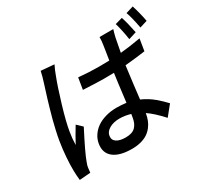

<svg xmlns="http://www.w3.org/2000/svg" viewBox="-168 -1027 1380 1306"><g transform="rotate(-30 522.0 -374.0)"><path d="M1043.7 -663 984.7 -644.9Q967 -738.3 951.7 -777L1010.7 -795.1Q1019.5 -768.1 1029.1 -730.3Q1038.7 -692.5 1043.7 -663ZM940.7 -633.2 879.6 -614Q868.3 -690 850.9 -748.9L907.7 -764.9Q924.4 -714.8 940.7 -633.2ZM249.6 -729 353.3 -720.2Q346.9 -708.5 336.6 -684.3Q326.3 -660.2 322.1 -647Q296.2 -580.6 260.3 -461.3Q224.4 -342 213.1 -272Q204.5 -221.6 203.8 -172.9Q229.4 -221.9 272.7 -293L313.9 -253.9Q230.5 -93 211.3 -38Q200.3 -11 199.2 5Q197.1 18.1 195.3 40.1L109 46.9Q104.8 11 104 -32.3Q103.3 -75.6 107.6 -134.4Q111.9 -193.2 121.8 -253.9Q127.5 -287.6 136.7 -328.5Q146 -369.3 154.3 -401.3Q162.6 -433.2 175.8 -478.5Q188.9 -523.8 195.3 -544.6Q201.7 -565.3 214.8 -606.7Q228 -648.1 228.7 -650.9Q241.1 -688.2 249.6 -729ZM632.5 -141 636.7 -166.9Q592 -180 550.8 -180Q503.9 -180 471.2 -161.2Q438.6 -142.4 433.9 -112.9Q428.6 -81 453.5 -63.9Q478.3 -46.9 524.9 -46.9Q551.1 -46.9 570.1 -53.1Q589.1 -59.3 601.6 -71.9Q614 -84.5 621.3 -101.2Q628.6 -117.9 632.5 -141ZM942.5 -584.2 927.2 -491.1Q851.6 -480.5 768.5 -473Q760.7 -418.3 750 -327.1Q739.3 -235.8 737.6 -221.9Q763.8 -210.6 787.6 -195.8Q811.4 -181.1 832.4 -163.5Q853.3 -146 867.9 -131.7Q882.5 -117.5 901.3 -98L838.1 -19.9Q774.1 -90.2 725.1 -122.9L724.8 -120Q720.2 -92.7 711.1 -69.6Q702.1 -46.5 685.9 -25.6Q669.7 -4.6 647.7 10.1Q625.7 24.9 594.1 33.4Q562.5 41.9 523.8 41.9Q427.2 41.9 380 4.1Q332.7 -33.7 344.1 -101.9Q349.4 -134.6 367.9 -162.5Q386.4 -190.3 415.1 -210.6Q443.9 -230.8 484.2 -242.4Q524.5 -253.9 571 -253.9Q604.8 -253.9 646.3 -248.9Q667.6 -424 674.4 -468Q647.4 -467 593.4 -467Q549.4 -467 433.6 -473L448.2 -562.9Q530.2 -555 609 -555Q661.9 -555 688.9 -556.1Q693.5 -583.1 699.2 -620.9Q704.9 -658.7 706.3 -668Q711.3 -696.4 711.3 -728H819.2Q809.7 -697.4 803.6 -670.1Q801.5 -658.7 783 -562.1Q855.1 -568.5 942.5 -584.2Z"/></g></svg>

Font: Karasuma Gothic
Style: Medium Italic
Weight: 500
Italic angle: 9.39998°
Designer: Rasmus Andersson / Ryoko Nishizuka
Foundry: Genbu
Version: Version 1.00